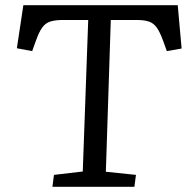

<svg xmlns="http://www.w3.org/2000/svg" viewBox="-20 -720 721 740"><path d="M188 -46 299 -59 320 -643H224Q193 -643 174 -637Q155 -631 142.5 -613.5Q130 -596 118 -562L104 -523L45 -534L70 -700H665L680 -533L623 -523L609 -562Q597 -595 585 -612.5Q573 -630 555 -636.5Q537 -643 506 -643H407L388 -58L504 -46L498 0H182Z"/></svg>

Font: Literata 7pt
Style: Italic
Weight: 400
Italic angle: -2°
Designer: Latin by Veronika Burian and Jose Scaglione. Greek by Irene Vlachou. Cyrillic by Vera Evstafieva
Foundry: TypeTogether
Version: Version 3.002